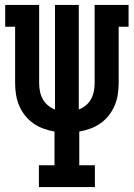

<svg xmlns="http://www.w3.org/2000/svg" viewBox="-20 -755 540 775"><path d="M137 0V-88H200V-224Q177 -228 155 -236Q133 -244 114 -257.5Q95 -271 80.5 -289.5Q66 -308 57 -329.5Q48 -351 44.5 -374Q41 -397 41 -421V-647H1V-735H138V-421Q138 -404 141 -387.5Q144 -371 152 -356Q160 -341 173 -330Q186 -319 202 -313V-735H298V-313Q314 -319 327 -330Q340 -341 348 -356Q356 -371 359 -387.5Q362 -404 362 -421V-735H499V-647H459V-421Q459 -397 455.5 -374Q452 -351 443 -329.5Q434 -308 419.5 -289.5Q405 -271 386 -257.5Q367 -244 345 -236Q323 -228 300 -224V-88H363V0Z"/></svg>

Font: Iosevka Slab Semibold
Style: Regular
Weight: 600
Monospace: yes
Designer: Belleve Invis
Foundry: Belleve Invis
Version: Version 11.1.1; ttfautohint (v1.8.3)